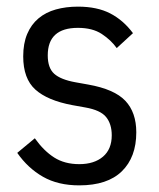

<svg xmlns="http://www.w3.org/2000/svg" viewBox="-20 -547 479 579"><path d="M219 12Q155 12 109.5 -14Q64 -40 32 -86L85 -130Q112 -92 143.5 -72Q175 -52 219 -52Q264 -52 290.5 -74.5Q317 -97 317 -139Q317 -173 300 -194Q283 -215 237 -223L198 -230Q123 -244 86.5 -277Q50 -310 50 -377Q50 -416 62 -444.5Q74 -473 96 -491.5Q118 -510 148.5 -518.5Q179 -527 215 -527Q273 -527 312.5 -506.5Q352 -486 381 -447L332 -402Q315 -426 287 -444.5Q259 -463 215 -463Q124 -463 124 -380Q124 -342 143.5 -324.5Q163 -307 207 -299L246 -292Q325 -278 358 -243Q391 -208 391 -148Q391 -73 347.5 -30.5Q304 12 219 12Z"/></svg>

Font: IBM Plex Sans Cond
Style: Regular
Weight: 400
Width: 3
Designer: Mike Abbink, Paul van der Laan, Pieter van Rosmalen
Foundry: Bold Monday
Version: Version 1.3